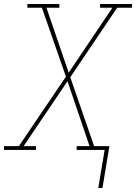

<svg xmlns="http://www.w3.org/2000/svg" viewBox="-38 -755 685 967"><path d="M457 192 489 0H348V-19H413L302 -346L81 -19H143V0H-18V-19H57L294 -369L173 -716H100V-735H261V-716H196L308 -389L528 -716H466V-735H627V-716H552L316 -366L436 -19H513L478 192Z"/></svg>

Font: Iosevka Etoile Thin Oblique
Style: Regular
Weight: 100
Italic angle: -9°
Designer: Belleve Invis
Foundry: Belleve Invis
Version: Version 15.5.2; ttfautohint (v1.8.4)